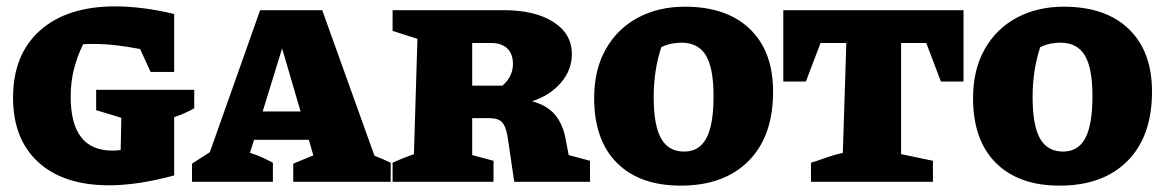

<svg xmlns="http://www.w3.org/2000/svg" viewBox="-20 -571 3667 603"><path d="M323 11Q180 11 100.5 -61.5Q21 -134 21 -264Q21 -400 106 -475.5Q191 -551 342 -551Q383 -551 430.5 -545Q478 -539 527 -527V-345H453L420 -417Q384 -424 347 -428.5Q310 -433 273 -433Q257 -433 241 -432Q222 -393 212 -353Q202 -313 202 -267Q202 -98 333 -98Q346 -98 359 -100L361 -201L282 -225V-289H590V-231Q576 -223 561.5 -216.5Q547 -210 527 -203V-20Q412 11 323 11Z M1156 -82Q1169 -77 1180.5 -72Q1192 -67 1207 -60V0H901V-57L964 -83L950 -132H778L765 -91Q785 -85 802.5 -77Q820 -69 837 -60V0H583V-57L639 -93L797 -539H992ZM805 -221H924L866 -419Z M1766 -84 1833 -66V0H1595L1574 -143Q1569 -172 1558 -186Q1547 -200 1514 -200H1463V-84L1530 -66V0H1213V-60Q1228 -67 1243 -73Q1258 -79 1280 -87L1291 -449L1213 -474V-539H1562Q1660 -539 1718 -502Q1776 -465 1776 -401Q1776 -351 1741.5 -311Q1707 -271 1651 -253Q1699 -240 1724 -209.5Q1749 -179 1757 -131ZM1523 -436H1463V-302H1558Q1591 -331 1591 -370Q1591 -402 1573 -419Q1555 -436 1523 -436Z M2118 12Q1989 12 1917.5 -59.5Q1846 -131 1846 -263Q1846 -352 1882.5 -416.5Q1919 -481 1983.5 -515.5Q2048 -550 2131 -550Q2262 -550 2335 -480Q2408 -410 2408 -283Q2408 -143 2331 -65.5Q2254 12 2118 12ZM2129 -95Q2176 -95 2198.5 -137Q2221 -179 2221 -269Q2221 -357 2197 -397Q2173 -437 2120 -437Q2106 -437 2090 -434Q2074 -431 2057 -423Q2033 -351 2033 -266Q2033 -178 2056 -136.5Q2079 -95 2129 -95Z M3006 -539V-315H2935L2889 -436H2810V-87L2910 -66V0H2527V-60Q2550 -67 2575 -76Q2600 -85 2627 -91L2638 -436H2557L2511 -315H2440V-539Z M3308 12Q3179 12 3107.5 -59.5Q3036 -131 3036 -263Q3036 -352 3072.5 -416.5Q3109 -481 3173.5 -515.5Q3238 -550 3321 -550Q3452 -550 3525 -480Q3598 -410 3598 -283Q3598 -143 3521 -65.5Q3444 12 3308 12ZM3319 -95Q3366 -95 3388.5 -137Q3411 -179 3411 -269Q3411 -357 3387 -397Q3363 -437 3310 -437Q3296 -437 3280 -434Q3264 -431 3247 -423Q3223 -351 3223 -266Q3223 -178 3246 -136.5Q3269 -95 3319 -95Z"/></svg>

Font: Piazzolla SC ExtraBold
Style: Regular
Weight: 800
Designer: Juan Pablo del Peral
Foundry: Huerta Tipografica
Version: Version 1.330